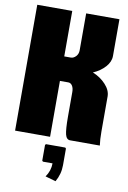

<svg xmlns="http://www.w3.org/2000/svg" viewBox="-103 -781 720 1082"><g transform="rotate(10 257.5 -239.5)"><path d="M233.9 224.1Q259.8 188 259.8 145H205.1L200.2 140.1V49.8L205.1 44.9H314.9L319.8 49.8V145Q319.8 196.3 293.9 241.2ZM20 -720.2H220.2V-460H257.8Q273.4 -460 286.6 -473.9Q299.8 -487.8 299.8 -508.8V-720.2H490.2V-509.8Q490.2 -476.6 463.4 -446.8Q436.5 -417 395 -398.9Q439.5 -380.9 469.7 -348.1Q500 -315.4 500 -279.8V-80.1Q500 -33.2 504.9 0H335Q314 0 306.9 -28.1Q299.8 -56.2 299.8 -129.9V-270Q299.8 -292.5 291 -306.2Q282.2 -319.8 268.1 -319.8H220.2V0H20Z"/></g></svg>

Font: Mikodacs
Style: Regular
Weight: 400
Designer: gluk (gluksza@wp.pl)
Foundry: gluk (gluksza@wp.pl)
Version: Version 0.28